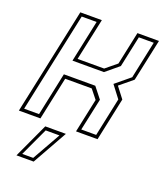

<svg xmlns="http://www.w3.org/2000/svg" viewBox="-183 -810 1007 1186"><g transform="rotate(20 321.0 -217.5)"><path d="M-12 0 137 -700H278.5L219.5 -424H394L466.5 -483.5L512.5 -700H654L595 -424L510 -354L565 -282.5L505 0H363.5L411 -223.5L364 -282.5H189.5L129.5 0ZM14.5 -22H112.5L172.5 -305.5H379L435.5 -234L390 -22H488L541.5 -274.5L480.5 -354.5L575.5 -433L627.5 -678.5H529.5L486 -474L400.5 -403H193.5L252 -678.5H154ZM68.5 265 174.5 36H310L181.5 265ZM99 244.5H171L276 58.5H185.5Z"/></g></svg>

Font: Tourney Thin ExtraLight
Style: Italic
Weight: 250
Italic angle: -12°
Version: Version 1.015